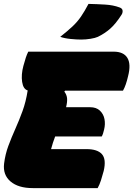

<svg xmlns="http://www.w3.org/2000/svg" viewBox="-24 -965 684 985"><path d="M144 0Q70 0 30 -34Q-10 -68 -3 -126Q3 -174 19 -217Q35 -260 54.5 -303.5Q74 -347 91.5 -395Q109 -443 118 -501Q95 -508 89.5 -545Q84 -582 96 -627Q103 -653 108.5 -669.5Q114 -686 121 -700H559Q610 -700 629.5 -668Q649 -636 633 -574Q628 -552 621.5 -533Q615 -514 607 -500H310L306 -495Q318 -480 320 -461.5Q322 -443 315 -415H438Q470 -415 488.5 -397.5Q507 -380 512 -354Q517 -328 510 -300Q505 -277 498 -265H259Q253 -249 247.5 -232.5Q242 -216 238 -200H420Q476 -200 499 -174Q522 -148 508 -88Q501 -62 494 -40Q487 -18 477 0ZM430 -945Q474 -944 515.5 -941.5Q557 -939 589 -927Q604 -922 605 -910Q606 -898 598 -887Q569 -842 541 -817.5Q513 -793 478 -776Q465 -770 440.5 -766Q416 -762 392 -762Q370 -762 339 -765Q308 -768 285 -776Q323 -806 348 -829.5Q373 -853 391.5 -880Q410 -907 430 -945Z"/></svg>

Font: Recursive Mn Csl St XBk
Style: Italic
Weight: 1000
Italic angle: -15°
Monospace: yes
Version: Version 1.079;hotconv 1.0.112;makeotfexe 2.5.65598; ttfautoh